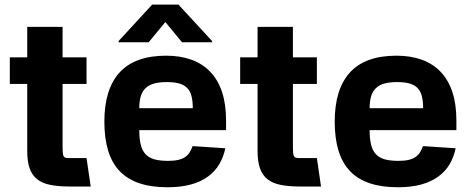

<svg xmlns="http://www.w3.org/2000/svg" viewBox="-20 -791 2012 822"><path d="M96.6 -545.5V-676.1H247.9V-545.5H350.5V-431.8H247.9V-167.6Q247.9 -145.2 249.1 -134.1Q250.4 -122.9 255.5 -118.6Q260.7 -114.3 270.8 -114.3Q280.9 -114.3 299 -114.3H350.5L368.3 7.5H278.4Q230.5 7.5 196 0.7Q161.6 -6 139.4 -23.4Q117.2 -40.8 106.7 -70.8Q96.2 -100.9 96.6 -147.7V-431.8H22V-545.5Z M426.8 -270.2Q426.8 -409.8 492.4 -481.2Q557.9 -552.6 691.4 -552.6Q752.1 -552.6 799.7 -535.3Q847.3 -518.1 880.3 -483.5Q913.4 -448.9 930.6 -397Q947.8 -345.2 947.8 -275.6V-234H576.3V-233.7Q576.3 -196.4 582.6 -171.3Q588.8 -146.3 603.2 -130.9Q617.5 -115.4 641.2 -108.8Q664.8 -102.3 699.9 -102.3Q725.5 -102.3 742.9 -106.4Q760.3 -110.4 772.2 -118.4Q784.1 -126.4 791.5 -138.1Q799 -149.9 804.7 -165.5L944.6 -156.2Q936.8 -118.3 918.5 -87.5Q900.2 -56.8 870.2 -35Q840.2 -13.1 797.4 -1.2Q754.6 10.7 697.4 10.7Q627.8 10.7 576.9 -6.4Q525.9 -23.4 492.5 -58.2Q459.2 -93 443 -146Q426.8 -198.9 426.8 -270.2ZM631.4 -771.3H744L888.1 -615.1V-610.1H759.2L687.9 -696.7L616.5 -610.1H487.6V-615.1ZM805.4 -327.8Q805.4 -358.7 799.7 -380.1Q794 -401.6 780.9 -414.8Q767.8 -427.9 746.4 -433.8Q725.1 -439.6 693.9 -439.6Q661.9 -439.6 639.7 -433.4Q617.5 -427.2 603.3 -413.7Q589.1 -400.2 582.7 -378.9Q576.3 -357.6 576.3 -327.8Z M1082.7 -545.5V-676.1H1234V-545.5H1336.6V-431.8H1234V-167.6Q1234 -145.2 1235.3 -134.1Q1236.5 -122.9 1241.7 -118.6Q1246.8 -114.3 1256.9 -114.3Q1267 -114.3 1285.2 -114.3H1336.6L1354.4 7.5H1264.6Q1216.6 7.5 1182.2 0.7Q1147.7 -6 1125.5 -23.4Q1103.3 -40.8 1092.9 -70.8Q1082.4 -100.9 1082.7 -147.7V-431.8H1008.2V-545.5Z M1413 -270.2Q1413 -409.8 1478.5 -481.2Q1544 -552.6 1677.6 -552.6Q1738.3 -552.6 1785.9 -535.3Q1833.5 -518.1 1866.5 -483.5Q1899.5 -448.9 1916.7 -397Q1933.9 -345.2 1933.9 -275.6V-234H1562.5V-233.7Q1562.5 -196.4 1568.7 -171.3Q1574.9 -146.3 1589.3 -130.9Q1603.7 -115.4 1627.3 -108.8Q1650.9 -102.3 1686.1 -102.3Q1711.6 -102.3 1729 -106.4Q1746.4 -110.4 1758.3 -118.4Q1770.2 -126.4 1777.7 -138.1Q1785.2 -149.9 1790.8 -165.5L1930.8 -156.2Q1922.9 -118.3 1904.7 -87.5Q1886.4 -56.8 1856.4 -35Q1826.3 -13.1 1783.6 -1.2Q1740.8 10.7 1683.6 10.7Q1614 10.7 1563 -6.4Q1512.1 -23.4 1478.7 -58.2Q1445.3 -93 1429.2 -146Q1413 -198.9 1413 -270.2ZM1562.5 -327.8H1791.5Q1791.5 -358.7 1785.9 -380.1Q1780.2 -401.6 1767 -414.8Q1753.9 -427.9 1732.6 -433.8Q1711.3 -439.6 1680 -439.6Q1648.1 -439.6 1625.9 -433.4Q1603.7 -427.2 1589.5 -413.7Q1575.3 -400.2 1568.9 -378.9Q1562.5 -357.6 1562.5 -327.8Z"/></svg>

Font: Cannonade
Style: Bold
Weight: 700
Designer: Rasmus Andersson
Foundry: rsms
Version: Version 3.012;git-f93a4a705